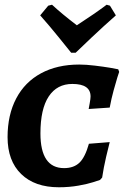

<svg xmlns="http://www.w3.org/2000/svg" viewBox="-20 -783 545 812"><path d="M12 -203Q12 -297 48.5 -366.5Q85 -436 153.5 -473Q222 -510 315 -510Q344 -510 381 -505.5Q418 -501 445 -496.5Q472 -492 480 -490L484 -479Q482 -474 476 -454.5Q470 -435 460.5 -400.5Q451 -366 444 -328L355 -322Q356 -328 359.5 -347Q363 -366 363 -375Q363 -428 286 -428Q221 -428 186 -375Q151 -322 151 -219Q151 -72 251 -72Q292 -72 316 -95Q340 -118 356 -175L444 -182Q440 -168 429 -120.5Q418 -73 412 -32L403 -22Q397 -20 374 -12.5Q351 -5 312 2Q273 9 229 9Q127 9 69.5 -47Q12 -103 12 -203ZM200 -763Q242 -724 305 -676Q382 -726 431 -763L445 -759L470 -718Q420 -674 367.5 -624.5Q315 -575 300 -560H281Q269 -575 229 -624.5Q189 -674 150 -718L184 -759Z"/></svg>

Font: Alegreya SC
Style: Bold Italic
Weight: 700
Italic angle: -7°
Designer: Juan Pablo del Peral
Foundry: Huerta Tipografica
Version: Version 2.007; ttfautohint (v1.6)